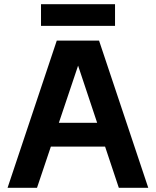

<svg xmlns="http://www.w3.org/2000/svg" viewBox="-20 -893 741 913"><path d="M250 -700H451L685 0H545L319 -678H384L156 0H16ZM164 -309H537V-196H164ZM175 -873H527V-770H175Z"/></svg>

Font: Uncut Sans Variable
Style: Regular
Weight: 400
Designer: Kasper Nordkvist
Foundry: UNCUT.wtf
Version: Version 1.303;Glyphs 3.1.2 (3151)